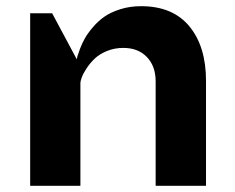

<svg xmlns="http://www.w3.org/2000/svg" viewBox="-20 -598 756 618"><path d="M481 0V-335.9Q481 -385.3 452.6 -414.6Q424.3 -443.8 377 -443.8Q348.6 -443.8 324.2 -433.8Q299.8 -423.8 284.7 -409.2Q269.5 -394.5 258.8 -378.2Q248 -361.8 243.4 -349.4Q238.8 -336.9 238.8 -331.1V0H77.1V-555.2H147.9L227.1 -407.2Q227.5 -410.6 229.2 -417Q231 -423.3 237.5 -440.9Q244.1 -458.5 253.2 -474.6Q262.2 -490.7 279.1 -510.5Q295.9 -530.3 316.2 -544.4Q336.4 -558.6 367.4 -568.4Q398.4 -578.1 434.1 -578.1Q536.1 -578.1 589.6 -513.2Q643.1 -448.2 643.1 -337.9V0Z"/></svg>

Font: Sporting Grotesque
Style: Gras
Weight: 700
Designer: Lucas LE BIHAN
Foundry: Lucas LE BIHAN
Version: Version 1.001